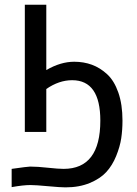

<svg xmlns="http://www.w3.org/2000/svg" viewBox="-20 -558 578 812"><path d="M29.3 156.2Q97.7 146.5 107.4 146.5Q138.7 146.5 182.6 151.4Q226.6 156.2 249 156.2Q404.3 156.2 404.3 -47.9Q404.3 -218.8 285.2 -218.8Q229.5 -218.8 175.8 -181.6V0H85V-538.1H175.8V-261.7Q236.3 -296.9 293.9 -296.9Q334 -296.9 368.7 -284.2Q403.3 -271.5 433.1 -244.1Q462.9 -216.8 480.5 -166.5Q498 -116.2 498 -47.9Q498 -8.8 492.7 26.9Q487.3 62.5 471.2 102.1Q455.1 141.6 429.7 169.4Q404.3 197.3 359.9 215.8Q315.4 234.4 256.8 234.4Q235.4 234.4 183.1 229.5Q130.9 224.6 108.4 224.6Q78.1 224.6 29.3 233.4Z"/></svg>

Font: Gothic A1 Medium
Style: Regular
Weight: 500
Designer: HanYang I&C Co.,Ltd.
Foundry: HanYang I&C Co.,Ltd.
Version: Version 2.50